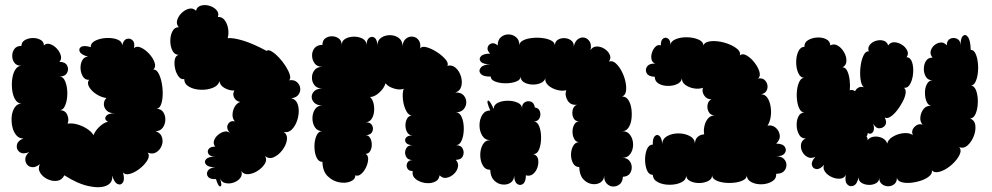

<svg xmlns="http://www.w3.org/2000/svg" viewBox="-20 -728 3979 770"><path d="M238 -25Q229 -6 210 -3Q191 0 171.5 -9Q152 -18 141.5 -34.5Q131 -51 140 -70Q125 -57 111 -57.5Q97 -58 89 -67.5Q81 -77 81.5 -91Q82 -105 97 -118Q73 -108 59 -118Q45 -128 47.5 -145.5Q50 -163 74 -173Q57 -172 45.5 -185.5Q34 -199 29.5 -219.5Q25 -240 27 -261Q29 -282 39 -297Q49 -312 66 -313Q51 -313 41.5 -328Q32 -343 29 -366Q26 -389 29 -411.5Q32 -434 41.5 -449Q51 -464 66 -464Q47 -464 38 -476Q29 -488 29 -504Q29 -520 38 -532Q47 -544 66 -544Q66 -559 79.5 -567Q93 -575 110.5 -575.5Q128 -576 142 -568.5Q156 -561 156 -546Q166 -556 181 -551Q196 -546 208 -533Q220 -520 224 -505Q228 -490 218 -480Q241 -480 249 -465.5Q257 -451 249 -436Q241 -421 218 -421Q234 -421 242 -400.5Q250 -380 250 -353.5Q250 -327 242 -306.5Q234 -286 218 -286Q241 -287 249.5 -268Q258 -249 251 -232Q268 -235 288.5 -229.5Q309 -224 327.5 -212.5Q346 -201 355 -186Q362 -204 379 -220Q396 -236 413 -240Q397 -248 404.5 -261Q412 -274 442 -274Q420 -273 408.5 -284Q397 -295 396.5 -309.5Q396 -324 407 -335Q388 -337 368.5 -349Q349 -361 338.5 -377.5Q328 -394 337 -408Q321 -407 312.5 -421Q304 -435 303 -453Q302 -471 309.5 -485.5Q317 -500 333 -501Q306 -508 300 -520.5Q294 -533 305.5 -540Q317 -547 344 -539Q343 -555 361.5 -564.5Q380 -574 405 -575.5Q430 -577 449.5 -570Q469 -563 470 -546Q475 -568 488.5 -572Q502 -576 512 -566Q522 -556 517 -535Q528 -545 545.5 -537Q563 -529 578.5 -512Q594 -495 600 -477Q606 -459 595 -449Q607 -450 615.5 -434.5Q624 -419 628.5 -396Q633 -373 632.5 -349.5Q632 -326 626 -309.5Q620 -293 608 -292Q627 -291 635.5 -277Q644 -263 643 -245.5Q642 -228 632 -215Q622 -202 604 -202Q624 -195 629.5 -178Q635 -161 628.5 -144Q622 -127 607 -117.5Q592 -108 572 -116Q582 -104 571.5 -86Q561 -68 541.5 -52.5Q522 -37 502 -31Q482 -25 473 -37Q481 -9 473 3.5Q465 16 451.5 10Q438 4 430 -24Q433 5 407 16.5Q381 28 336 18.5Q291 9 238 -25Z M1049 -524Q1056 -530 1070 -521.5Q1084 -513 1099 -497Q1114 -481 1126 -462Q1138 -443 1142.5 -427.5Q1147 -412 1139 -406Q1159 -409 1170.5 -399Q1182 -389 1184 -375Q1186 -361 1177 -348.5Q1168 -336 1148 -334Q1165 -330 1172 -314.5Q1179 -299 1178 -278Q1177 -257 1169 -237.5Q1161 -218 1148 -206.5Q1135 -195 1118 -199Q1134 -187 1130.5 -166Q1127 -145 1112 -125.5Q1097 -106 1078 -97.5Q1059 -89 1043 -102Q1052 -87 1042 -71Q1032 -55 1013.5 -43Q995 -31 976 -29.5Q957 -28 948 -42Q953 -26 943 -13.5Q933 -1 916 4.5Q899 10 883 6Q867 2 862 -14Q872 17 864 19.5Q856 22 846 -10Q823 -8 814.5 -19Q806 -30 813 -42.5Q820 -55 843 -57Q816 -57 806.5 -68Q797 -79 806.5 -89.5Q816 -100 843 -100Q823 -100 816.5 -110Q810 -120 816.5 -130Q823 -140 843 -140Q834 -151 838.5 -164.5Q843 -178 855.5 -188Q868 -198 881.5 -200.5Q895 -203 905 -192Q885 -212 894 -229Q903 -246 922 -241Q912 -252 912.5 -268.5Q913 -285 921 -299.5Q929 -314 943 -319Q925 -323 918.5 -337.5Q912 -352 920 -365Q901 -364 881.5 -374.5Q862 -385 860 -403Q856 -385 834 -376Q812 -367 785 -368Q758 -369 738.5 -380Q719 -391 719 -411Q706 -408 696 -421.5Q686 -435 682 -454Q678 -473 681 -489Q684 -505 697 -508Q680 -508 671.5 -525Q663 -542 663 -564Q663 -586 671.5 -602.5Q680 -619 697 -619Q686 -631 690.5 -647Q695 -663 708.5 -676Q722 -689 738 -693Q754 -697 766 -685Q770 -701 786 -705.5Q802 -710 819.5 -705Q837 -700 848 -688Q859 -676 854 -660Q871 -661 881.5 -646.5Q892 -632 895 -612Q898 -592 893 -575Q916 -577 955.5 -565Q995 -553 1049 -524Z M1273 -79Q1257 -79 1249 -97.5Q1241 -116 1241 -140.5Q1241 -165 1249 -183.5Q1257 -202 1273 -202Q1253 -202 1243 -217.5Q1233 -233 1233 -253.5Q1233 -274 1243 -289.5Q1253 -305 1273 -305Q1252 -305 1241 -315.5Q1230 -326 1230 -339.5Q1230 -353 1241 -363Q1252 -373 1273 -373Q1252 -373 1241.5 -386Q1231 -399 1231 -416.5Q1231 -434 1241.5 -447Q1252 -460 1273 -460Q1252 -460 1242 -473.5Q1232 -487 1231.5 -504.5Q1231 -522 1241.5 -535Q1252 -548 1273 -548Q1273 -566 1285 -574.5Q1297 -583 1312.5 -582.5Q1328 -582 1339.5 -573Q1351 -564 1350 -546Q1350 -564 1365 -572.5Q1380 -581 1400 -581Q1420 -581 1435 -572.5Q1450 -564 1450 -546Q1450 -569 1461 -576.5Q1472 -584 1482.5 -576.5Q1493 -569 1493 -546Q1494 -567 1509 -577Q1524 -587 1544 -587Q1564 -587 1579 -576Q1594 -565 1594 -544Q1597 -565 1609.5 -574Q1622 -583 1636 -581Q1650 -579 1659 -567Q1668 -555 1665 -533Q1671 -544 1691 -538.5Q1711 -533 1732.5 -519Q1754 -505 1767 -489.5Q1780 -474 1774 -464Q1793 -469 1807.5 -456Q1822 -443 1828.5 -422Q1835 -401 1830 -382Q1825 -363 1806 -357Q1828 -358 1839 -346Q1850 -334 1850 -318Q1850 -302 1839.5 -290Q1829 -278 1808 -277Q1824 -277 1832 -257.5Q1840 -238 1840 -212Q1840 -186 1832 -166Q1824 -146 1808 -146Q1829 -146 1836 -131Q1843 -116 1836 -101.5Q1829 -87 1808 -87Q1820 -74 1816.5 -58Q1813 -42 1800 -30Q1787 -18 1771 -15Q1755 -12 1743 -25Q1740 -5 1722 2Q1704 9 1683 5.5Q1662 2 1647 -10Q1632 -22 1635 -42Q1619 -42 1613.5 -53Q1608 -64 1613.5 -75Q1619 -86 1635 -86Q1615 -86 1608 -101Q1601 -116 1608 -131Q1615 -146 1635 -146Q1615 -146 1608 -156Q1601 -166 1608 -175.5Q1615 -185 1635 -185Q1620 -185 1613 -197.5Q1606 -210 1606 -225.5Q1606 -241 1613 -253Q1620 -265 1635 -265Q1620 -263 1609.5 -282.5Q1599 -302 1596 -328.5Q1593 -355 1599 -372Q1583 -366 1560 -373Q1537 -380 1526 -394Q1521 -375 1501.5 -357Q1482 -339 1464 -339Q1474 -330 1478 -313.5Q1482 -297 1480 -279.5Q1478 -262 1469.5 -250Q1461 -238 1446 -238Q1466 -238 1472.5 -225Q1479 -212 1472.5 -199Q1466 -186 1446 -186Q1458 -186 1464.5 -174.5Q1471 -163 1471 -148Q1471 -133 1464.5 -122Q1458 -111 1446 -111Q1457 -105 1456.5 -89.5Q1456 -74 1448 -57Q1440 -40 1428 -30Q1416 -20 1405 -25Q1405 -8 1385 0Q1365 8 1339.5 3Q1314 -2 1294 -21.5Q1274 -41 1273 -79Z M2303 -58Q2287 -58 2278.5 -73Q2270 -88 2270 -107.5Q2270 -127 2278.5 -142.5Q2287 -158 2303 -158Q2290 -158 2283 -170.5Q2276 -183 2276 -199.5Q2276 -216 2283 -228.5Q2290 -241 2303 -241Q2286 -241 2279.5 -255.5Q2273 -270 2276.5 -286.5Q2280 -303 2294 -308Q2268 -305 2256 -325.5Q2244 -346 2251 -366Q2234 -362 2213.5 -367.5Q2193 -373 2179 -385.5Q2165 -398 2167 -414Q2163 -401 2147.5 -394.5Q2132 -388 2113.5 -389Q2095 -390 2081.5 -398Q2068 -406 2068 -421Q2068 -408 2050 -401Q2032 -394 2008 -394Q1984 -394 1966 -401Q1948 -408 1948 -421Q1919 -420 1908.5 -431.5Q1898 -443 1907.5 -456Q1917 -469 1946 -470Q1918 -470 1908.5 -480.5Q1899 -491 1908.5 -502Q1918 -513 1946 -513Q1933 -525 1935.5 -537Q1938 -549 1950 -553.5Q1962 -558 1976 -546Q1976 -568 1989 -579Q2002 -590 2019 -590Q2036 -590 2049.5 -579Q2063 -568 2063 -546Q2063 -558 2077 -565.5Q2091 -573 2112.5 -575.5Q2134 -578 2155 -575.5Q2176 -573 2190.5 -565.5Q2205 -558 2205 -546Q2206 -562 2218 -569Q2230 -576 2245 -575Q2260 -574 2271 -565.5Q2282 -557 2281 -542Q2286 -563 2298.5 -571.5Q2311 -580 2324 -577Q2337 -574 2345 -561Q2353 -548 2348 -527Q2357 -541 2372.5 -541.5Q2388 -542 2403 -533Q2418 -524 2425 -509.5Q2432 -495 2422 -481Q2436 -486 2449 -474.5Q2462 -463 2472.5 -443.5Q2483 -424 2488 -402Q2493 -380 2490.5 -363Q2488 -346 2475 -341Q2491 -341 2500 -327Q2509 -313 2512 -292.5Q2515 -272 2512.5 -251Q2510 -230 2500.5 -216Q2491 -202 2476 -202Q2497 -202 2508 -185.5Q2519 -169 2519 -148Q2519 -127 2508 -111Q2497 -95 2476 -95Q2494 -95 2503.5 -84Q2513 -73 2513.5 -58Q2514 -43 2505.5 -31.5Q2497 -20 2478 -19Q2477 2 2464.5 11.5Q2452 21 2437.5 20Q2423 19 2412.5 7.5Q2402 -4 2403 -25Q2403 -6 2388.5 3.5Q2374 13 2354 10Q2334 7 2319 -9.5Q2304 -26 2303 -58ZM1946 -47Q1926 -47 1916 -65Q1906 -83 1906 -106.5Q1906 -130 1916 -148Q1926 -166 1946 -166Q1925 -166 1914 -184Q1903 -202 1903 -225.5Q1903 -249 1914 -267Q1925 -285 1946 -285Q1930 -322 1937 -324.5Q1944 -327 1960 -291Q1960 -308 1977 -316Q1994 -324 2016.5 -324Q2039 -324 2056.5 -316Q2074 -308 2074 -291Q2072 -310 2084 -317.5Q2096 -325 2109 -320.5Q2122 -316 2125 -297Q2141 -295 2145.5 -280.5Q2150 -266 2143 -253Q2136 -240 2119 -241Q2135 -241 2142.5 -221.5Q2150 -202 2150 -176Q2150 -150 2142.5 -130Q2135 -110 2119 -110Q2135 -105 2138 -89.5Q2141 -74 2135.5 -57Q2130 -40 2117.5 -30Q2105 -20 2089 -25Q2089 1 2077.5 9.5Q2066 18 2054 9.5Q2042 1 2042 -25Q2042 -5 2028 4.5Q2014 14 1995 12Q1976 10 1961.5 -4.5Q1947 -19 1946 -47Z M2598 -27Q2582 -27 2574.5 -45.5Q2567 -64 2567 -87.5Q2567 -111 2574.5 -129.5Q2582 -148 2598 -148Q2597 -173 2606 -182Q2615 -191 2624.5 -183Q2634 -175 2636 -150Q2636 -171 2655.5 -182Q2675 -193 2701 -193Q2727 -193 2747 -182Q2767 -171 2767 -150Q2767 -170 2778.5 -179.5Q2790 -189 2804 -189Q2801 -206 2805.5 -224.5Q2810 -243 2821 -254.5Q2832 -266 2849 -265Q2830 -265 2822.5 -278.5Q2815 -292 2817.5 -307.5Q2820 -323 2833 -330Q2815 -329 2804.5 -344.5Q2794 -360 2799 -376Q2783 -370 2763 -373.5Q2743 -377 2728.5 -387.5Q2714 -398 2715 -414Q2712 -398 2695 -390.5Q2678 -383 2657 -383.5Q2636 -384 2621 -393Q2606 -402 2606 -420Q2581 -421 2573.5 -434.5Q2566 -448 2575 -461Q2584 -474 2608 -473Q2596 -477 2593 -489.5Q2590 -502 2594.5 -516.5Q2599 -531 2608.5 -540.5Q2618 -550 2630 -546Q2630 -567 2639.5 -573.5Q2649 -580 2659 -573.5Q2669 -567 2669 -546Q2669 -562 2689 -570.5Q2709 -579 2735 -578.5Q2761 -578 2781 -569.5Q2801 -561 2801 -545Q2804 -557 2821 -561Q2838 -565 2860.5 -562Q2883 -559 2904 -550.5Q2925 -542 2938 -530.5Q2951 -519 2947 -506Q2958 -515 2974.5 -505.5Q2991 -496 3005.5 -477.5Q3020 -459 3025.5 -440.5Q3031 -422 3020 -413Q3036 -416 3045.5 -408Q3055 -400 3057.5 -387.5Q3060 -375 3054 -364Q3048 -353 3032 -350Q3048 -350 3057.5 -336Q3067 -322 3070.5 -300.5Q3074 -279 3070.5 -258Q3067 -237 3058 -224Q3076 -228 3090 -216.5Q3104 -205 3107 -187Q3110 -169 3093 -152Q3119 -152 3127.5 -139Q3136 -126 3127 -113.5Q3118 -101 3093 -101Q3114 -101 3124 -90.5Q3134 -80 3134 -66Q3134 -52 3124 -41.5Q3114 -31 3093 -31Q3094 -11 3076.5 -0.5Q3059 10 3036 11Q3013 12 2994.5 3Q2976 -6 2975 -25Q2975 -13 2961 -5.5Q2947 2 2926 4.5Q2905 7 2884.5 4.5Q2864 2 2850 -5.5Q2836 -13 2836 -25Q2836 -10 2820 -2Q2804 6 2783.5 6Q2763 6 2747.5 -2Q2732 -10 2732 -25Q2732 -6 2712 3.5Q2692 13 2665.5 13Q2639 13 2619 3Q2599 -7 2598 -27Z M3873 -528Q3885 -528 3892 -513.5Q3899 -499 3901.5 -477.5Q3904 -456 3901.5 -435Q3899 -414 3892 -399.5Q3885 -385 3873 -385Q3888 -384 3895 -364Q3902 -344 3901.5 -318Q3901 -292 3893 -272.5Q3885 -253 3870 -253Q3889 -246 3891.5 -225Q3894 -204 3885 -181.5Q3876 -159 3860.5 -145Q3845 -131 3827 -138Q3836 -127 3830 -111.5Q3824 -96 3809.5 -80Q3795 -64 3777 -52.5Q3759 -41 3742.5 -38Q3726 -35 3717 -45Q3720 -33 3707.5 -22Q3695 -11 3674.5 -4Q3654 3 3632.5 5Q3611 7 3595.5 2.5Q3580 -2 3577 -15Q3577 2 3566.5 10.5Q3556 19 3542 19Q3528 19 3517 10.5Q3506 2 3506 -15Q3506 0 3493 7Q3480 14 3464 13.5Q3448 13 3435.5 5.5Q3423 -2 3423 -17Q3418 10 3403.5 16.5Q3389 23 3378 11.5Q3367 0 3372 -27Q3366 -13 3349.5 -11.5Q3333 -10 3315.5 -18Q3298 -26 3288.5 -39.5Q3279 -53 3285 -67Q3268 -48 3253.5 -50Q3239 -52 3236 -66.5Q3233 -81 3250 -99Q3233 -91 3219 -98Q3205 -105 3197.5 -119.5Q3190 -134 3192.5 -149.5Q3195 -165 3211 -173Q3194 -172 3185 -187.5Q3176 -203 3175 -223.5Q3174 -244 3181.5 -260Q3189 -276 3206 -277Q3194 -277 3186.5 -291Q3179 -305 3176.5 -326Q3174 -347 3176.5 -367.5Q3179 -388 3186.5 -402Q3194 -416 3206 -416Q3190 -416 3181.5 -435Q3173 -454 3173 -478.5Q3173 -503 3181.5 -521.5Q3190 -540 3206 -540Q3205 -557 3220 -566.5Q3235 -576 3256 -577.5Q3277 -579 3293 -571Q3309 -563 3310 -546Q3325 -554 3340 -545Q3355 -536 3365 -518.5Q3375 -501 3374.5 -483.5Q3374 -466 3359 -458Q3371 -458 3378 -443Q3385 -428 3387.5 -406.5Q3390 -385 3388 -366Q3399 -370 3409 -362Q3413 -371 3422.5 -376.5Q3432 -382 3444 -378Q3434 -387 3431 -410.5Q3428 -434 3431 -460Q3434 -486 3442.5 -504.5Q3451 -523 3464 -522Q3459 -537 3468.5 -548.5Q3478 -560 3493.5 -564.5Q3509 -569 3523 -565Q3537 -561 3542 -546Q3551 -559 3566.5 -558.5Q3582 -558 3596.5 -549Q3611 -540 3618 -526Q3625 -512 3616 -499Q3632 -497 3638 -478Q3644 -459 3642 -434.5Q3640 -410 3630.5 -392Q3621 -374 3605 -376Q3614 -370 3612 -354.5Q3610 -339 3600 -320Q3590 -301 3577 -284.5Q3564 -268 3550.5 -259.5Q3537 -251 3528 -257Q3538 -238 3530 -226Q3522 -214 3507 -213.5Q3492 -213 3482 -232Q3489 -208 3480 -197.5Q3471 -187 3460 -195Q3460 -187 3455 -181Q3461 -173 3459 -165Q3468 -178 3485 -180Q3502 -182 3518 -174.5Q3534 -167 3538 -152Q3541 -168 3561 -180Q3581 -192 3604.5 -194Q3628 -196 3641 -186Q3633 -204 3647.5 -219Q3662 -234 3680 -228Q3669 -240 3671 -258.5Q3673 -277 3684 -291Q3695 -305 3713 -303Q3700 -308 3694.5 -324Q3689 -340 3689.5 -359Q3690 -378 3698 -392Q3706 -406 3720 -406Q3702 -406 3693.5 -419.5Q3685 -433 3685 -451.5Q3685 -470 3693.5 -483.5Q3702 -497 3720 -497Q3709 -510 3712.5 -523.5Q3716 -537 3727 -546.5Q3738 -556 3752 -557.5Q3766 -559 3777 -546Q3777 -566 3790.5 -572.5Q3804 -579 3818 -572.5Q3832 -566 3832 -546Q3832 -575 3842 -584Q3852 -593 3862 -579.5Q3872 -566 3873 -528Z"/></svg>

Font: Rubik Bubbles
Style: Regular
Weight: 400
Designer: Hubert and Fischer, NaN
Foundry: Hubert and Fischer, NaN
Version: Version 2.200